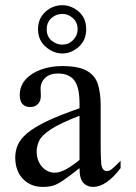

<svg xmlns="http://www.w3.org/2000/svg" viewBox="-20 -716 526 744"><path d="M447.3 -92.8V-64.5Q392.1 8.3 340.3 8.3Q318.8 8.3 303.5 -6.8Q288.1 -22 288.1 -64.5Q249 -33.7 226.6 -18.1Q204.1 -2.4 187 2.9Q169.9 8.3 146 8.3Q98.6 8.3 68.8 -22.9Q39.1 -54.2 39.1 -106Q39.1 -130.9 48.6 -153.6Q58.1 -176.3 84 -198.7Q109.9 -221.2 159.2 -245.1Q208.5 -269 288.1 -296.4V-314.9Q288.1 -378.9 267.6 -405Q247.1 -431.2 204.6 -431.2Q173.8 -431.2 156.2 -415.3Q138.7 -399.4 137.2 -376.5L138.2 -347.2Q139.2 -326.2 127.7 -313.7Q116.2 -301.3 97.7 -301.3Q56.6 -301.3 56.6 -348.1Q56.6 -383.3 79.6 -408.4Q102.5 -433.6 139.9 -446.8Q177.2 -460 220.2 -460Q285.2 -460 317.1 -441.4Q349.1 -422.9 359.6 -388.9Q370.1 -355 370.1 -307.6V-155.3Q370.1 -124 371.1 -104Q372.1 -84 372.6 -77.1Q377.4 -53.2 394 -53.2Q403.3 -53.2 411.9 -59.6Q420.4 -65.9 447.3 -92.8ZM288.1 -96.2V-267.6Q212.9 -238.3 177.5 -215.1Q142.1 -191.9 132.1 -171.1Q122.1 -150.4 122.1 -128.9Q122.1 -94.2 141.8 -71Q161.6 -47.9 189.9 -46.9Q209 -45.9 233.2 -58.6Q257.3 -71.3 288.1 -96.2ZM314 -602.5Q314 -560.5 285.2 -534.7Q256.3 -508.8 221.7 -508.8Q187 -508.8 157.2 -534.7Q127.4 -560.5 127.4 -602.5Q127.4 -644.5 155.8 -670.2Q184.1 -695.8 221.7 -695.8Q256.3 -695.8 285.2 -670.9Q314 -646 314 -602.5ZM280.8 -602.5Q280.8 -629.4 262.5 -645.8Q244.1 -662.1 221.7 -662.1Q197.3 -662.1 179.2 -645.8Q161.1 -629.4 161.1 -602.5Q161.1 -574.2 179.9 -558.6Q198.7 -543 221.7 -543Q246.1 -543 263.4 -560.8Q280.8 -578.6 280.8 -602.5Z"/></svg>

Font: BabelStone Englisc
Style: Regular
Weight: 400
Designer: Andrew West
Foundry: BabelStone
Version: Version 1.000 June 24, 2023